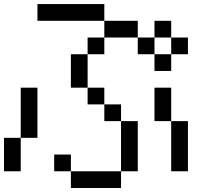

<svg xmlns="http://www.w3.org/2000/svg" viewBox="-20 -937 1040 957"><path d="M0 -83.3V-250H83.3V-83.3ZM750 -333.3V-500H833.3V-333.3ZM750 -583.3V-666.7H833.3V-583.3ZM750 -750V-833.3H833.3V-750ZM750 -666.7H666.7V-750H750ZM333.3 -166.7V-83.3H250V-166.7ZM333.3 -83.3H583.3V0H333.3ZM333.3 -500V-666.7H416.7V-500ZM666.7 -83.3H583.3V-333.3H666.7ZM666.7 -833.3V-750H500V-833.3ZM583.3 -416.7V-333.3H500V-416.7ZM166.7 -250H83.3V-500H166.7ZM166.7 -833.3V-916.7H500V-833.3ZM916.7 -83.3H833.3V-333.3H916.7ZM916.7 -750V-666.7H833.3V-750ZM500 -416.7H416.7V-500H500ZM500 -750V-666.7H416.7V-750Z"/></svg>

Font: Galmuri11 Regular
Style: Regular
Weight: 400
Designer: Minseo Lee (Quiple)
Version: Version 2.356;hotconv 1.1.0;makeotfexe 2.6.0 DEVELOPMENT